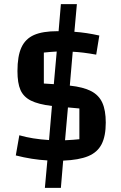

<svg xmlns="http://www.w3.org/2000/svg" viewBox="-20 -774 580 924"><path d="M284 -1 273 130H196L208 -2Q134 -6 56 -26L73 -123Q135 -105 216 -100L230 -264Q164 -272 128.5 -290Q93 -308 78.5 -341Q64 -374 64 -432Q64 -504 83 -545.5Q102 -587 143.5 -605.5Q185 -624 258 -624H262L273 -754H350L338 -621Q396 -617 458 -603L443 -511Q377 -523 330 -525L316 -362Q381 -355 418.5 -335.5Q456 -316 472.5 -279.5Q489 -243 489 -184Q489 -119 469 -80Q449 -41 404.5 -22.5Q360 -4 284 -1ZM239 -369 253 -526Q217 -524 191 -521V-372ZM362 -252 307 -257 293 -99Q335 -101 362 -104Z"/></svg>

Font: Changa Medium
Style: Regular
Weight: 500
Designer: Eduardo Rodriguez Tunni
Foundry: Eduardo Rodriguez Tunni
Version: Version 2.002; ttfautohint (v1.5) -l 8 -r 50 -G 150 -x 14 -H